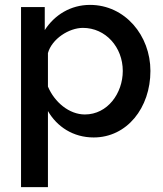

<svg xmlns="http://www.w3.org/2000/svg" viewBox="-20 -552 668 785"><path d="M176 -98C213 -34 279 10 363 10C499 10 595 -111 595 -262C595 -407 491 -532 348 -532C269 -532 203 -491 163 -429V-523H66V213H176ZM482 -262C482 -171 420 -84 327 -84C263 -84 203 -134 176 -198V-335C192 -393 262 -438 319 -438C412 -438 482 -359 482 -262Z"/></svg>

Font: FIGSv2-sans-serif SemiBold
Style: Regular
Weight: 600
Designer: Matt McInerney, Pablo Impallari, Rodrigo Fuenzalida,Mirko Velimirovic
Foundry: Matt McInerney, Pablo Impallari, Rodrigo Fuenzalida
Version: Version 4.021;hotconv 1.0.109;makeotfexe 2.5.65596